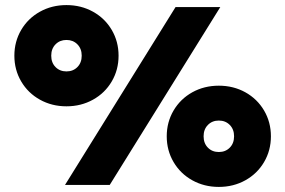

<svg xmlns="http://www.w3.org/2000/svg" viewBox="-20 -735 1134 763"><path d="M37.1 -513.7Q37.1 -569.8 64.2 -616Q91.3 -662.1 138.7 -688.5Q186 -714.8 244.1 -714.8Q302.2 -714.8 349.6 -688.5Q397 -662.1 424.1 -616Q451.2 -569.8 451.2 -513.7Q451.2 -457.5 424.1 -411.4Q397 -365.2 349.6 -338.9Q302.2 -312.5 244.1 -312.5Q186 -312.5 138.7 -338.9Q91.3 -365.2 64.2 -411.4Q37.1 -457.5 37.1 -513.7ZM304.7 -513.7Q304.7 -541.5 287.6 -558.8Q270.5 -576.2 244.1 -576.2Q217.8 -576.2 200.7 -558.8Q183.6 -541.5 183.6 -513.7Q183.6 -485.8 200.7 -468.5Q217.8 -451.2 244.1 -451.2Q270.5 -451.2 287.6 -468.5Q304.7 -485.8 304.7 -513.7ZM677.7 -707H855.5L416 0H238.3ZM642.6 -193.4Q642.6 -249.5 669.7 -295.7Q696.8 -341.8 744.1 -368.2Q791.5 -394.5 849.6 -394.5Q907.7 -394.5 955.1 -368.2Q1002.4 -341.8 1029.5 -295.7Q1056.6 -249.5 1056.6 -193.4Q1056.6 -137.2 1029.5 -91.1Q1002.4 -44.9 955.1 -18.6Q907.7 7.8 849.6 7.8Q791.5 7.8 744.1 -18.6Q696.8 -44.9 669.7 -91.1Q642.6 -137.2 642.6 -193.4ZM910.2 -193.4Q910.2 -221.2 893.1 -238.5Q876 -255.9 849.6 -255.9Q823.2 -255.9 806.2 -238.5Q789.1 -221.2 789.1 -193.4Q789.1 -165.5 806.2 -148.2Q823.2 -130.9 849.6 -130.9Q876 -130.9 893.1 -148.2Q910.2 -165.5 910.2 -193.4Z"/></svg>

Font: Wanted Sans ExtraBlack
Style: Regular
Weight: 900
Designer: Original Design by Kil Hyung-jin and Kang Hanbin, Wanted Lab, Inc; Hangeul from Source Han Sans by Jang Soo-young and Ka
Foundry: Wanted Lab, Inc.
Version: Version 1.001